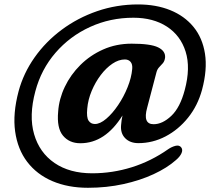

<svg xmlns="http://www.w3.org/2000/svg" viewBox="-20 -720 989 888"><path d="M620 -58Q581.5 -58 559 -80.8Q536.5 -103.5 540 -141.5Q541.5 -163 546.5 -186Q466.5 -57.5 351.5 -57.5Q300.5 -57.5 271.2 -92.8Q242 -128 249 -204Q253 -262.5 279.8 -318.5Q306.5 -374.5 351.8 -419.5Q397 -464.5 457.2 -491.2Q517.5 -518 589 -518Q676.5 -518 711.2 -501Q746 -484 743.5 -453.5Q741.5 -437.5 733.5 -428Q725.5 -418.5 716.8 -409.8Q708 -401 704 -387L660.5 -221.5Q639.5 -145.5 690.5 -145.5Q731.5 -145.5 772.2 -184Q813 -222.5 834.5 -304Q862 -406.5 838.5 -481.2Q815 -556 751.8 -597Q688.5 -638 597 -638Q489.5 -638 396.2 -595.2Q303 -552.5 236.8 -476Q170.5 -399.5 143.5 -298Q113 -184.5 137.8 -99.2Q162.5 -14 232.2 33.8Q302 81.5 406.5 81.5Q500 81.5 589.5 53.5Q679 25.5 758 -30Q774 -41 791.5 -45.5Q809 -50 818 -38.5Q826.5 -27.5 819.5 -11.5Q812.5 4.5 793.5 20.5Q753 56.5 690.5 85.5Q628 114.5 550.5 131.5Q473 148.5 387 148.5Q294.5 148.5 222.5 117.8Q150.5 87 106 28.8Q61.5 -29.5 50 -112Q38.5 -194.5 66 -298Q88.5 -381.5 140 -454.5Q191.5 -527.5 265.5 -582.5Q339.5 -637.5 429.5 -668.5Q519.5 -699.5 618.5 -699.5Q702 -699.5 767.5 -673Q833 -646.5 874.8 -595.8Q916.5 -545 928 -471.8Q939.5 -398.5 914.5 -305Q894.5 -231.5 850 -176Q805.5 -120.5 745.8 -89.2Q686 -58 620 -58ZM383.5 -217.5Q379.5 -177 389.8 -161.8Q400 -146.5 419 -146.5Q443 -146.5 471.5 -170.8Q500 -195 526.2 -233.8Q552.5 -272.5 570.2 -316.8Q588 -361 591.5 -401Q593.5 -422.5 584 -433.8Q574.5 -445 557.5 -445Q529 -445 500 -425.5Q471 -406 446 -373Q421 -340 404 -299.5Q387 -259 383.5 -217.5Z"/></svg>

Font: Fraunces 9pt S100 SemiBold
Style: Italic
Weight: 600
Italic angle: -16°
Version: Version 1.000; ttfautohint (v1.8.3)